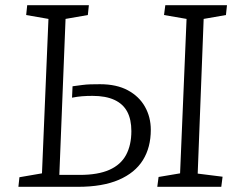

<svg xmlns="http://www.w3.org/2000/svg" viewBox="-20 -721 917 741"><path d="M167 -648 81 -663 85 -701H323L319 -663L233 -648L209 -46H288Q358 -46 402 -65.5Q446 -85 466.5 -123Q487 -161 487 -215Q487 -260 471 -290Q455 -320 421.5 -335.5Q388 -351 337 -351Q315 -351 296.5 -349.5Q278 -348 258 -344L260 -388Q282 -391 297.5 -393Q313 -395 328.5 -395.5Q344 -396 366 -396Q430 -396 473.5 -372.5Q517 -349 539.5 -309Q562 -269 562 -220Q562 -152 531.5 -103Q501 -54 438.5 -27Q376 0 281 0H51L55 -37L142 -52ZM700 -648 613 -663 618 -701H856L852 -663L766 -648L743 -51L839 -39L834 0H587L592 -38L675 -52Z"/></svg>

Font: Literata Light
Style: Italic
Weight: 300
Italic angle: -2°
Designer: Latin by Veronika Burian and Jose Scaglione. Greek by Irene Vlachou. Cyrillic by Vera Evstafieva
Foundry: TypeTogether
Version: Version 3.103;gftools[0.9.29]